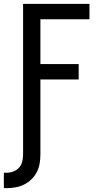

<svg xmlns="http://www.w3.org/2000/svg" viewBox="-27 -755 547 998"><path d="M-7 223V143H6Q24 143 42 136.5Q60 130 72 116.5Q84 103 88.5 85Q93 67 93 48V-735H438V-655H183V-422H382V-342H183V48Q183 72 179 95.5Q175 119 164 140Q153 161 136 177.5Q119 194 97.5 204.5Q76 215 52.5 219Q29 223 6 223Z"/></svg>

Font: Iosevka SS10 Medium
Style: Regular
Weight: 500
Monospace: yes
Designer: Belleve Invis
Foundry: Belleve Invis
Version: Version 28.0.6; ttfautohint (v1.8.4)